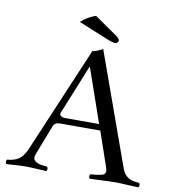

<svg xmlns="http://www.w3.org/2000/svg" viewBox="-89 -896 878 978"><g transform="rotate(10 349.5 -406.5)"><path d="M328.6 -817.9 449.7 -733.9Q464.4 -722.2 464.8 -712.9Q461.9 -700.7 449.7 -698.2Q433.6 -698.7 406.7 -710L252.4 -772.9Q284.2 -802.7 328.6 -817.9ZM260.7 -277.8H439.5L343.3 -555.2H340.3L235.4 -296.4Q236.3 -280.3 260.7 -277.8ZM147.5 -68.8Q131.8 -27.8 196.3 -20Q205.6 -19 216.3 -18.1Q224.6 -6.3 216.3 4.9Q200.7 4.4 171.9 2.4Q131.3 0 108.4 0Q86.4 0 52.7 2.4Q25.4 4.4 9.3 4.9Q1 -6.8 9.3 -18.1Q62.5 -21.5 87.4 -53.2Q99.6 -69.3 109.4 -91.8L341.3 -638.2Q360.4 -638.7 393.6 -658.2L602.5 -76.2Q618.7 -30.3 664.1 -21.5Q674.3 -19.5 692.4 -18.1Q700.7 -6.3 692.4 4.9Q677.2 4.4 645 2.9Q595.7 0 571.3 0Q547.9 0 490.7 2.9Q454.6 4.9 440.4 4.9Q432.1 -6.8 440.4 -18.1Q498.5 -22.5 509.8 -30.8Q521 -41.5 514.6 -62L451.2 -246.1H242.7Q216.8 -246.1 208.5 -226.1Q208 -224.6 207.5 -224.1Z"/></g></svg>

Font: Linux Libertine Display O
Style: Regular
Weight: 400
Designer: Philipp H. Poll
Foundry: Philipp H. Poll
Version: Version 5.0.9